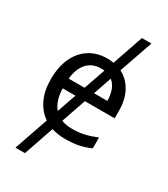

<svg xmlns="http://www.w3.org/2000/svg" viewBox="-232 -863 1027 1175"><g transform="rotate(30 282.0 -276.0)"><path d="M292 -546Q315 -546 337 -542L412 -760H479L397 -523Q452 -495 482.5 -438.5Q513 -382 513 -304V-251H303L243 -78Q275 -65 317 -65Q368 -65 407.5 -74.5Q447 -84 489 -102V-25Q448 -7 408 1.5Q368 10 313 10Q261 10 217 -4L144 208H77L160 -32Q111 -65 83 -123.5Q55 -182 55 -264Q55 -352 84.5 -415Q114 -478 167.5 -512Q221 -546 292 -546ZM291 -474Q228 -474 191.5 -433.5Q155 -393 148 -321H260L313 -473Q302 -474 291 -474ZM421 -321Q421 -363 408.5 -396.5Q396 -430 371 -449L327 -321ZM146 -251Q148 -164 189 -116L236 -251Z"/></g></svg>

Font: Noto Sans
Style: Regular
Weight: 400
Designer: Monotype Design Team
Foundry: Monotype Imaging Inc.
Version: Version 1.902